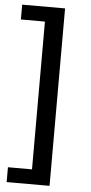

<svg xmlns="http://www.w3.org/2000/svg" viewBox="-60 -740 453 954"><g transform="rotate(5 167.0 -262.5)"><path d="M11 180V106H131V-631H11V-705H225V180Z"/></g></svg>

Font: Nunito Sans 10pt Medium
Style: Regular
Weight: 500
Designer: Vernon Adams
Foundry: Vernon Adams
Version: Version 3.101;gftools[0.9.27]